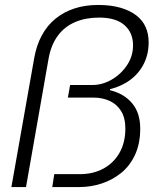

<svg xmlns="http://www.w3.org/2000/svg" viewBox="-20 -755 653 775"><path d="M26 0 118 -520Q127 -572 149 -612.5Q171 -653 204.5 -680Q238 -707 281 -721Q324 -735 376 -735Q427 -735 465.5 -724Q504 -713 530 -693Q556 -673 568 -645.5Q580 -618 580 -584Q580 -537 561 -498.5Q542 -460 507 -433.5Q472 -407 424 -395V-391Q481 -377 513.5 -338Q546 -299 546 -236Q546 -175 525 -130Q504 -85 468.5 -56.5Q433 -28 389.5 -14Q346 0 301 0H191L199 -52H302Q356 -52 397.5 -74.5Q439 -97 462.5 -138.5Q486 -180 486 -236Q486 -279 469 -306.5Q452 -334 423 -347.5Q394 -361 358 -361H254L263 -412H354Q393 -412 430.5 -433.5Q468 -455 492.5 -491.5Q517 -528 517 -572Q517 -623 482.5 -653.5Q448 -684 380 -684Q326 -684 283.5 -666Q241 -648 213.5 -611Q186 -574 176 -518L85 0Z"/></svg>

Font: Archivo SemiBold ExtraLight
Style: Italic
Weight: 250
Italic angle: -10°
Version: Version 2.001